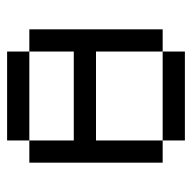

<svg xmlns="http://www.w3.org/2000/svg" viewBox="-20 -520 540 540"><g transform="rotate(-90 250.0 -250.0)"><path d="M125 -62.5V0H375V-62.5ZM125 -62.5V-250H375V-62.5H437.5Q437.5 -62.5 437.5 -437.5H375Q375 -437.5 375 -312.5H125Q125 -312.5 125 -437.5H62.5Q62.5 -437.5 62.5 -62.5ZM125 -437.5H375V-500H125Z"/></g></svg>

Font: BFUnifontExMono
Style: Regular
Weight: 500
Version: Version 15.0.06